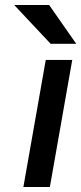

<svg xmlns="http://www.w3.org/2000/svg" viewBox="-20 -752 326 772"><path d="M74 0 164 -511H270.5L180.5 0ZM183.5 -576 37 -732H177.5L286.5 -576Z"/></svg>

Font: Overpass SemiBold
Style: Italic
Weight: 600
Italic angle: -10°
Designer: Delve Withrington, Dave Bailey, Thomas Jockin
Foundry: Delve Fonts LLC
Version: Version 4.000